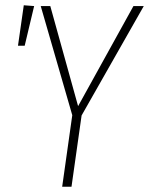

<svg xmlns="http://www.w3.org/2000/svg" viewBox="-20 -705 563 725"><path d="M69.8 -685.1 108.9 -682.1 73.2 -532.2H47.9ZM522.9 -682.1 288.1 -269 250 0H214.8L252.9 -270L133.8 -682.1H169.9L274.9 -304.2L483.9 -682.1Z"/></svg>

Font: Fira Sans Compressed UltraLight
Style: Italic
Weight: 200
Width: 3
Italic angle: -8°
Designer: Carrois Corporate & Edenspiekermann AG
Foundry: Carrois Corporate GbR & Edenspiekermann AG
Version: Version 4.203;PS 004.203;hotconv 1.0.88;makeotf.lib2.5.64775